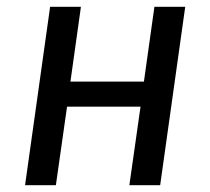

<svg xmlns="http://www.w3.org/2000/svg" viewBox="-20 -547 621 567"><path d="M395 -232H178L145 0H54L128 -527H219L188 -306H405L436 -527H527L453 0H362Z"/></svg>

Font: FiraGO
Style: Italic
Weight: 400
Italic angle: -8°
Designer: bBox Type GmbH
Foundry: bBox Type GmbH
Version: Version 1.001